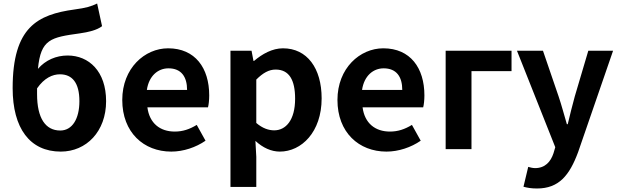

<svg xmlns="http://www.w3.org/2000/svg" viewBox="-20 -849 3523 1093"><path d="M326 14C472 14 584 -101 584 -273C584 -443 486 -533 365 -533C300 -533 239 -507 196 -457C212 -627 270 -636 434 -659C483 -666 531 -677 561 -700L533 -829C498 -812 470 -804 404 -795C194 -766 52 -695 52 -347C52 -119 150 14 326 14ZM191 -346C232 -405 279 -426 321 -426C391 -426 432 -378 432 -273C432 -172 391 -106 323 -106C239 -106 191 -176 191 -313Z M955 14C1024 14 1095 -10 1150 -48L1100 -138C1059 -113 1020 -100 975 -100C891 -100 831 -147 819 -238H1164C1168 -252 1171 -279 1171 -306C1171 -462 1091 -574 937 -574C804 -574 676 -461 676 -280C676 -95 798 14 955 14ZM816 -337C828 -418 880 -460 939 -460C1012 -460 1045 -412 1045 -337Z M1292 215H1439V44L1434 -47C1476 -8 1524 14 1573 14C1696 14 1811 -97 1811 -289C1811 -461 1728 -574 1591 -574C1530 -574 1473 -542 1426 -502H1423L1412 -560H1292ZM1541 -107C1510 -107 1475 -118 1439 -149V-396C1477 -434 1511 -453 1549 -453C1626 -453 1660 -394 1660 -287C1660 -165 1607 -107 1541 -107Z M2180 14C2249 14 2320 -10 2375 -48L2325 -138C2284 -113 2245 -100 2200 -100C2116 -100 2056 -147 2044 -238H2389C2393 -252 2396 -279 2396 -306C2396 -462 2316 -574 2162 -574C2029 -574 1901 -461 1901 -280C1901 -95 2023 14 2180 14ZM2041 -337C2053 -418 2105 -460 2164 -460C2237 -460 2270 -412 2270 -337Z M2517 0H2664V-444H2892V-560H2517Z M3037 224C3162 224 3222 149 3271 17L3470 -560H3329L3252 -300C3238 -248 3224 -194 3212 -142H3207C3191 -196 3177 -250 3160 -300L3071 -560H2923L3141 -11L3131 23C3115 72 3083 108 3026 108C3013 108 2997 104 2987 101L2960 214C2982 220 3004 224 3037 224Z"/></svg>

Font: Noto Sans TC
Style: Bold
Weight: 700
Designer: Ryoko NISHIZUKA 西塚涼子 (kana, bopomofo & ideographs); Paul D. Hunt (Latin, Greek & Cyrillic); Sandoll Communications 산돌커뮤니
Foundry: Adobe
Version: Version 2.004;hotconv 1.0.118;makeotfexe 2.5.65603